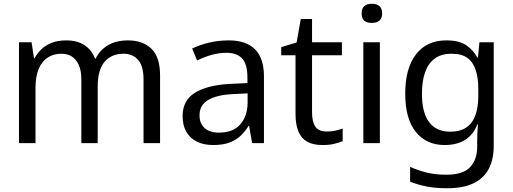

<svg xmlns="http://www.w3.org/2000/svg" viewBox="-20 -762 2730 1022"><path d="M662 -547Q740 -547 786 -502.5Q832 -458 832 -361V0H744V-338Q744 -412 714.5 -444Q685 -476 638 -476Q574 -476 537 -433.5Q500 -391 500 -300V0H413V-338Q413 -387 399 -417Q385 -447 362 -461.5Q339 -476 307 -476Q266 -476 235 -456.5Q204 -437 186.5 -396.5Q169 -356 169 -294V0H81V-537H148L161 -452H164Q177 -476 198 -497.5Q219 -519 252.5 -533Q286 -547 333 -547Q390 -547 429 -522Q468 -497 486 -450H489Q511 -495 554.5 -521Q598 -547 662 -547Z M1199 -547Q1290 -547 1337.5 -499.5Q1385 -452 1385 -355V0H1322L1306 -92H1303Q1285 -62 1260.5 -39Q1236 -16 1201 -3Q1166 10 1115 10Q1063 10 1027 -8.5Q991 -27 971.5 -61Q952 -95 952 -144Q952 -227 1016.5 -267.5Q1081 -308 1198 -315L1297 -320V-349Q1297 -420 1269 -450.5Q1241 -481 1186 -481Q1149 -481 1110.5 -471Q1072 -461 1029 -440L1003 -504Q1046 -524 1094.5 -535.5Q1143 -547 1199 -547ZM1218 -261Q1135 -257 1088.5 -230Q1042 -203 1042 -148Q1042 -105 1069 -80.5Q1096 -56 1145 -56Q1221 -56 1259 -100Q1297 -144 1298 -214V-265Z M1720 -62Q1745 -62 1765 -66.5Q1785 -71 1804 -78V-10Q1782 -2 1757.5 4Q1733 10 1696 10Q1647 10 1615.5 -7.5Q1584 -25 1568.5 -62Q1553 -99 1553 -156V-468H1477V-511L1559 -536L1581 -661H1641V-537H1800V-468H1641V-163Q1641 -114 1658.5 -88Q1676 -62 1720 -62Z M2002 -537V0H1914V-537ZM1959 -742Q1985 -742 1999.5 -729.5Q2014 -717 2014 -690Q2014 -664 1999.5 -652Q1985 -640 1959 -640Q1933 -640 1919 -652Q1905 -664 1905 -690Q1905 -717 1919 -729.5Q1933 -742 1959 -742Z M2356 -547Q2424 -547 2462 -521Q2500 -495 2521 -455H2524L2532 -537H2608V16Q2608 85 2582.5 135Q2557 185 2502.5 212.5Q2448 240 2360 240Q2297 240 2250 230.5Q2203 221 2163 205V126Q2204 145 2250.5 156.5Q2297 168 2356 168Q2444 168 2482 128Q2520 88 2520 19V-11Q2520 -34 2521 -54Q2522 -74 2524 -99H2520Q2502 -48 2458 -19Q2414 10 2347 10Q2250 10 2193.5 -59.5Q2137 -129 2137 -264Q2137 -398 2194 -472.5Q2251 -547 2356 -547ZM2383 -476Q2330 -476 2295 -451Q2260 -426 2243 -378.5Q2226 -331 2226 -262Q2226 -162 2264.5 -111.5Q2303 -61 2376 -61Q2421 -61 2450.5 -76.5Q2480 -92 2496 -118.5Q2512 -145 2519 -179Q2526 -213 2526 -250V-288Q2526 -344 2513 -386.5Q2500 -429 2469.5 -452.5Q2439 -476 2383 -476Z"/></svg>

Font: Noto Sans Hebrew Thin
Style: Regular
Weight: 400
Version: Version 3.001